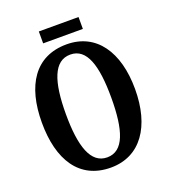

<svg xmlns="http://www.w3.org/2000/svg" viewBox="-153 -956 951 1077"><g transform="rotate(-20 323.0 -418.0)"><path d="M204 -775H441V-846H204ZM324 10C502 10 601 -137 601 -358C601 -580 502 -725 325 -725C136 -725 45 -580 45 -359C45 -137 136 10 324 10ZM324 -51C226 -51 188 -165 188 -358C188 -551 226 -664 325 -664C423 -664 459 -551 459 -358C459 -165 423 -51 324 -51Z"/></g></svg>

Font: Noto Serif Bengali ExtraCondensed
Style: Regular
Weight: 400
Width: 2
Designer: Juan Bruce, Universal Thirst, Indian Type Foundry and the Monotype Design Team.
Foundry: Monotype Imaging Inc.
Version: Version 2.003